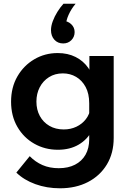

<svg xmlns="http://www.w3.org/2000/svg" viewBox="-20 -805 691 1035"><path d="M592.9 -61.5Q592.9 20.6 556.1 81.6Q519.2 142.6 454.1 176.3Q388.9 210 303.3 210Q232.1 210 170.4 187.6Q108.7 165.1 68.1 125.4L140.2 36.9Q170.3 67.8 208.8 84.7Q247.4 101.7 296.6 101.7Q347.6 101.7 384.3 82.8Q421 64 441 29.1Q460.9 -5.9 460.9 -54.8V-248.1Q460.9 -300.4 441.6 -336.1Q422.3 -371.8 390.3 -390.6Q358.3 -409.4 318.8 -409.4Q276.2 -409.4 244.1 -389.1Q211.9 -368.8 194.1 -334.5Q176.3 -300.1 176.3 -257.3Q176.3 -213.5 194.7 -179.7Q213.1 -145.9 246.4 -126.5Q279.6 -107.2 323.7 -107.2Q360.8 -107.2 391.6 -121.8Q422.5 -136.4 442.9 -162.7Q463.3 -189 467.9 -223.6L496.9 -206.1Q500 -147.5 475.5 -100.2Q450.9 -52.9 403.9 -25.3Q356.8 2.3 291.8 2.3Q222.5 2.3 165 -30.2Q107.5 -62.7 73.6 -121.3Q39.7 -179.9 39.7 -256.7Q39.7 -334.2 73.8 -393.1Q107.9 -452 165 -485.5Q222.1 -519 290.9 -519Q345.4 -519 387.4 -497.9Q429.5 -476.9 456.4 -438.2Q483.3 -399.6 490.3 -346.7H461.9V-503H592.9ZM322.3 -785H387.7Q364.2 -757.4 349.8 -725.2Q335.5 -693.1 336.5 -671.3L316.4 -692.7Q344.5 -692.7 363.4 -675.1Q382.3 -657.5 382.3 -632.1Q382.3 -606.3 364.8 -588.6Q347.3 -570.8 320.6 -570.8Q291.3 -570.8 273.1 -590.9Q254.9 -610.9 254.9 -642.5Q254.9 -664.9 264.4 -690.5Q273.8 -716 289.4 -741.1Q305 -766.1 322.3 -785Z"/></svg>

Font: Wix Madefor Display
Style: Regular
Weight: 400
Designer: Dalton Maag Ltd
Foundry: Dalton Maag Ltd
Version: Version 3.100